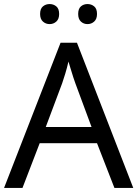

<svg xmlns="http://www.w3.org/2000/svg" viewBox="-20 -928 679 948"><path d="M545 0 459 -221H176L91 0H0L279 -717H360L638 0ZM352 -517Q349 -525 342 -546Q335 -567 328.5 -589.5Q322 -612 318 -624Q311 -593 302 -563.5Q293 -534 287 -517L206 -301H432ZM178 -859Q178 -885 192 -896.5Q206 -908 225 -908Q244 -908 258 -896.5Q272 -885 272 -859Q272 -834 258 -821.5Q244 -809 225 -809Q206 -809 192 -821.5Q178 -834 178 -859ZM366 -859Q366 -885 379.5 -896.5Q393 -908 412 -908Q431 -908 445 -896.5Q459 -885 459 -859Q459 -834 445 -821.5Q431 -809 412 -809Q393 -809 379.5 -821.5Q366 -834 366 -859Z"/></svg>

Font: Noto Sans Test
Style: Regular
Weight: 400
Version: Version 1.002; ttfautohint (v1.8.4.7-5d5b)